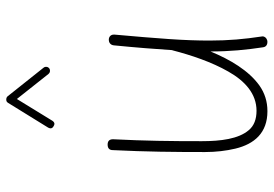

<svg xmlns="http://www.w3.org/2000/svg" viewBox="-154 -724 896 629"><g transform="rotate(-90 294.5 -410.0)"><path d="M495.1 -482.9V-485.8C495.1 -495.1 488.8 -501.5 479.5 -502H477.1C470.7 -502 461.4 -497.6 460 -486.3C452.6 -411.6 447.8 -349.1 444.3 -294.9C443.8 -294.4 443.8 -293.5 443.4 -292.5C427.7 -231.9 405.3 -165 374 -110.4C342.8 -55.2 300.8 -18.1 245.6 -18.1C217.8 -18.1 196.3 -26.4 182.1 -43.5C153.3 -77.1 146 -135.3 146 -197.3C146 -301.8 147 -382.8 152.3 -488.3C152.3 -500 146.5 -505.9 134.8 -505.9C122.6 -505.9 116.7 -500 116.7 -488.8C111.3 -380.9 110.4 -286.6 110.4 -186.5C110.4 -151.4 114.3 -118.2 121.6 -87.4C136.7 -24.9 173.3 17.6 244.1 17.6C275.9 17.6 303.7 8.8 328.6 -8.8C377.4 -43.9 413.1 -104 439.9 -168.9C439.9 -105 445.3 -51.8 453.6 3.4C455.1 15.1 464.8 17.6 471.2 17.6C472.7 17.6 474.1 17.6 475.6 17.1C483.9 15.1 489.3 8.8 489.3 1.5C489.3 0 489.3 -1 488.8 -2.4C480.5 -57.1 475.6 -108.4 475.6 -172.4C475.6 -210.9 477.1 -254.9 480.5 -304.2C483.9 -353.5 488.8 -413.1 495.1 -482.9ZM194.8 -683.1C197.8 -681.2 200.2 -680.2 202.6 -680.2C206.5 -680.2 210 -682.6 212.9 -687L284.2 -803.2L366.2 -699.7C370.6 -694.3 376 -694.8 377.4 -694.8C380.4 -694.8 382.8 -695.8 384.8 -697.3C390.1 -701.7 389.6 -707.5 389.6 -708C389.6 -710.9 388.7 -713.4 386.7 -715.8L293 -833.5C288.6 -838.9 281.7 -837.9 281.2 -837.9C276.9 -837.9 273.9 -835.9 271.5 -832L190.4 -700.7C189 -697.8 188 -695.3 188 -692.9C188 -689 190.4 -685.5 194.8 -683.1Z"/></g></svg>

Font: Mikhak ExtraLight
Style: Regular
Weight: 200
Designer: Amin Abedi
Version: Version 3.2